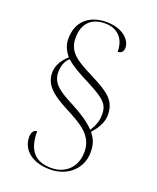

<svg xmlns="http://www.w3.org/2000/svg" viewBox="-159 -854 873 1065"><g transform="rotate(20 278.0 -322.0)"><path d="M266 116C372 116 447 45 447 -50C447 -108 429 -133 410 -158C451 -204 466 -242 466 -277C466 -362 417 -396 309 -451C198 -506 151 -540 151 -620C151 -701 196 -750 278 -750C350 -750 397 -706 397 -626C419 -626 430 -640 430 -662C430 -706 381 -760 283 -760C184 -760 115 -704 115 -602C115 -564 127 -536 153 -504C114 -469 95 -433 95 -393C95 -313 162 -272 241 -230C337 -180 414 -138 414 -41C414 52 352 106 270 106C169 106 128 47 128 -59C116 -59 97 -50 97 -14C97 60 159 116 266 116ZM402 -167C365 -206 314 -237 263 -264C184 -305 126 -337 126 -406C126 -446 138 -476 161 -496C194 -466 241 -440 308 -406C419 -349 435 -322 435 -267C435 -231 424 -203 402 -167Z"/></g></svg>

Font: Noto Serif Display ExtraLight
Style: Regular
Weight: 200
Designer: Monotype Design Team
Foundry: Monotype Imaging Inc.
Version: Version 2.009